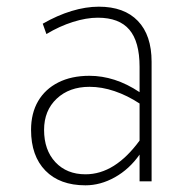

<svg xmlns="http://www.w3.org/2000/svg" viewBox="-20 -543 557 575"><path d="M236 12Q159 12 116 -32Q73 -76 73 -154Q73 -204 94.2 -240.2Q115.5 -276.5 154.8 -296.2Q194 -316 248 -316Q285.5 -316 323 -304Q360.5 -292 398 -267V-343Q398 -418 367.5 -454Q337 -490 273 -490Q238.5 -490 198.2 -477.2Q158 -464.5 119 -441L108 -472Q151.5 -497 194.2 -510Q237 -523 276 -523Q352 -523 393 -480.2Q434 -437.5 434 -358V0H398V-80Q367.5 -36.5 324.2 -12.2Q281 12 236 12ZM236 -21Q280.5 -21 321 -46.5Q361.5 -72 398 -122V-233Q361.5 -257 323.2 -270Q285 -283 248 -283Q187.5 -283 149.8 -247.5Q112 -212 112 -154Q112 -93.5 146 -57.2Q180 -21 236 -21Z"/></svg>

Font: Overpass Thin
Style: Regular
Weight: 250
Designer: Delve Withrington, Dave Bailey, Thomas Jockin
Foundry: Delve Fonts LLC
Version: Version 4.000